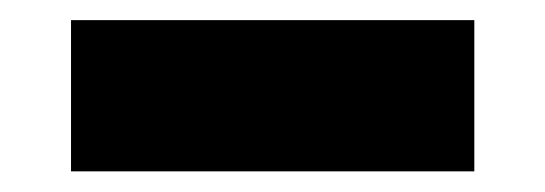

<svg xmlns="http://www.w3.org/2000/svg" viewBox="-20 -166 528 186"><path d="M439.5 -146.5V0H48.8V-146.5Z"/></svg>

Font: Audex
Style: Regular
Weight: 400
Designer: GGBotNet
Foundry: GGBotNet
Version: 1.00